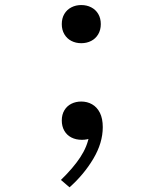

<svg xmlns="http://www.w3.org/2000/svg" viewBox="-20 -552 660 780"><path d="M231 -62.5Q231 -86.5 241.5 -104Q252 -121.5 270 -130.5Q288 -139.5 310 -139.5Q334.5 -139.5 354.2 -128.2Q374 -117 385.8 -93.8Q397.5 -70.5 397.5 -35.5Q397.5 28.5 359.2 92.8Q321 157 262.5 209L227.5 179Q277.5 130.5 306.2 86.8Q335 43 342.5 -2.5L351.5 8.5Q333.5 16 313 16Q288.5 16 270 6.5Q251.5 -3 241.2 -21Q231 -39 231 -62.5ZM231 -454Q231 -478 241.5 -495.5Q252 -513 270 -522.2Q288 -531.5 310 -531.5Q332.5 -531.5 350.5 -522.2Q368.5 -513 379 -495.5Q389.5 -478 389.5 -454Q389.5 -430.5 379 -412.8Q368.5 -395 350.5 -385.8Q332.5 -376.5 310 -376.5Q288 -376.5 270 -385.8Q252 -395 241.5 -412.8Q231 -430.5 231 -454Z"/></svg>

Font: Monaspace Neon Var
Style: Regular
Weight: 400
Designer: Riley Cran and the Lettermatic Team
Version: Version 1.000 (Monaspace Neon Var)